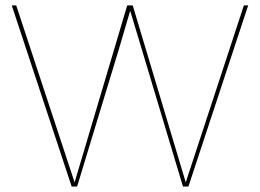

<svg xmlns="http://www.w3.org/2000/svg" viewBox="-20 -680 948 700"><path d="M414.1 -502.9 261.2 0H241.2L22.9 -660.2H39.1L252 -15.1L443.8 -660.2H463.9L657.2 -15.1L869.1 -660.2H884.8L667 0H647L496.1 -502.9L455.1 -639.2H454.1Z"/></svg>

Font: Human Sans Thin
Style: Regular
Weight: 100
Designer: Tim Radville
Foundry: Continuum
Version: Version 1.000;FEAKit 1.0